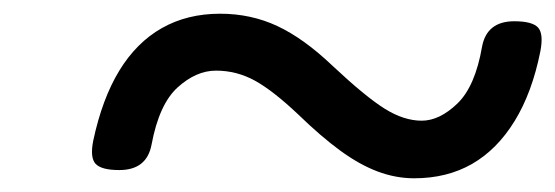

<svg xmlns="http://www.w3.org/2000/svg" viewBox="-20 -576 810 280"><path d="M584 -316Q557 -316 530.5 -326Q504 -336 476 -356.5Q448 -377 415 -409Q378 -444 351.5 -458.5Q325 -473 295 -473Q266 -473 239 -448.5Q212 -424 201 -365Q194 -328 154 -328Q128 -328 119.5 -337Q111 -346 116 -371Q129 -432 154 -473Q179 -514 216 -535Q253 -556 301 -556Q346 -556 384.5 -538Q423 -520 465 -480Q513 -435 541 -417.5Q569 -400 595 -400Q621 -400 647 -425Q673 -450 683 -508Q690 -545 730 -545Q756 -545 764.5 -536Q773 -527 768 -501Q756 -441 730.5 -399.5Q705 -358 668.5 -337Q632 -316 584 -316Z"/></svg>

Font: Playwrite CZ
Style: Regular
Weight: 400
Designer: Veronika Burian, José Scaglione
Foundry: TypeTogether
Version: Version 1.002